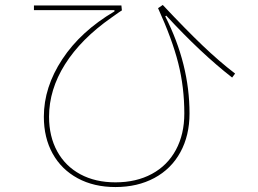

<svg xmlns="http://www.w3.org/2000/svg" viewBox="-20 -756 1040 775"><path d="M157 -285Q157 -404 231.5 -517Q306 -630 442 -710V-715H117V-734H470L472 -714Q462 -708 449 -698.5Q436 -689 430 -685Q307 -599 242.5 -496.5Q178 -394 178 -285Q178 -205 211 -145Q244 -85 304.5 -52.5Q365 -20 446 -20Q530 -20 593 -54Q656 -88 690 -151Q724 -214 724 -298Q724 -404 699.5 -501Q675 -598 618 -723L637 -736Q730 -637 797.5 -572.5Q865 -508 929 -459L917 -443Q791 -541 651 -693L647 -690Q745 -497 745 -298Q745 -209 708 -141.5Q671 -74 603 -37.5Q535 -1 446 -1Q359 -1 293.5 -36.5Q228 -72 192.5 -136Q157 -200 157 -285Z"/></svg>

Font: IBM Plex Sans JP Thin
Style: Regular
Weight: 100
Designer: Mike Abbink; Paul van der Laan; Pieter van Rosmalen; Wujin Sim; Yejin Wi; Jinhee Kim; Boomi Park; Yona Kim; Kichan Ma
Foundry: Sandoll Inc.
Version: Version 1.001